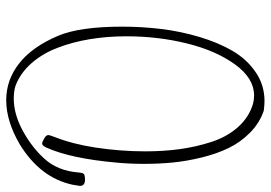

<svg xmlns="http://www.w3.org/2000/svg" viewBox="-154 -604 875 621"><g transform="rotate(-90 283.5 -293.5)"><path d="M-3.4 -496.6Q19 -600.6 127 -667Q202.1 -710.9 270 -710.9Q336.4 -710.9 389.9 -668.2Q443.4 -625.5 478 -543.5Q507.8 -473.6 507.8 -335.4Q507.8 -271.5 500.2 -209.2Q492.7 -147 474.4 -85.7Q456.1 -24.4 429.2 21.5Q402.3 67.4 360.6 95.9Q318.8 124.5 267.1 124.5Q253.9 124.5 235.8 122.1Q195.8 108.4 164.8 77.6Q133.8 46.9 115.2 8.5Q96.7 -29.8 84.7 -78.4Q72.8 -127 68.4 -171.9Q64 -216.8 64 -265.1Q64 -311 67.9 -352.5Q81.1 -502 116.7 -581.1Q123 -594.7 129.9 -594.7Q135.3 -594.7 147.9 -586.9Q157.2 -581.5 157.2 -574.2Q157.2 -571.3 151.4 -555.7Q127.9 -496.1 116.7 -421.9Q104.5 -341.3 104.5 -261.2Q104.5 -202.1 111.6 -149.9Q118.7 -97.7 135 -47.1Q151.4 3.4 182.9 38.8Q214.4 74.2 258.3 87.4Q271.5 90.8 285.2 90.8Q340.8 90.8 385.5 29.3Q430.2 -32.2 453.4 -126Q476.6 -219.7 476.6 -322.3Q476.6 -383.8 467.3 -440.2Q458 -496.6 439.2 -545.4Q420.4 -594.2 389.2 -629.6Q357.9 -665 316.9 -680.7Q299.3 -686.5 275.4 -686.5Q224.6 -686.5 170.9 -657.2Q117.2 -627.9 80.6 -587.4Q41.5 -544.4 36.1 -477.1Q35.2 -463.9 31.7 -460.2Q28.3 -456.5 14.6 -456.1H12.7Q-7.3 -456.1 -7.3 -472.7Q-7.3 -474.6 -3.4 -496.6Z"/></g></svg>

Font: Sintesa 3
Style: 3
Weight: 400
Version: Version 001.000